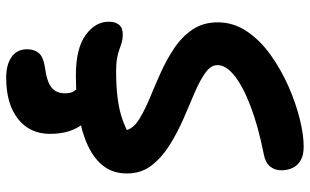

<svg xmlns="http://www.w3.org/2000/svg" viewBox="-206 -544 979 606"><g transform="rotate(90 283.0 -240.5)"><path d="M217 9Q133 9 90.5 -21.5Q48 -52 48 -95Q48 -115 57.5 -127Q67 -139 88 -139Q102 -139 112.5 -136Q123 -133 135 -128.5Q147 -124 163.5 -121Q180 -118 204 -118Q249 -118 283 -122Q317 -126 342.5 -133.5Q368 -141 390 -152Q383 -174 355.5 -191Q328 -208 289.5 -224Q251 -240 209.5 -258.5Q168 -277 131.5 -301.5Q95 -326 72.5 -359.5Q50 -393 50 -439Q50 -488 78 -530Q106 -572 152 -605Q198 -638 251 -661.5Q304 -685 354.5 -697.5Q405 -710 442 -710Q469 -710 485.5 -700.5Q502 -691 509.5 -675Q517 -659 517 -640Q517 -619 505 -604Q493 -589 466 -584Q380 -567 316.5 -543Q253 -519 219 -492Q185 -465 185 -438Q185 -417 209.5 -399.5Q234 -382 273 -365.5Q312 -349 355.5 -330Q399 -311 438 -286.5Q477 -262 502 -229.5Q527 -197 527 -152Q527 -110 505 -80Q483 -50 441.5 -30Q400 -10 343.5 -0.5Q287 9 217 9ZM224 229Q184 229 159.5 212Q135 195 135 163Q135 140 147 126Q159 112 190 107Q237 101 255.5 86Q274 71 274 44Q274 26 268.5 17Q263 8 256.5 2.5Q250 -3 245 -8.5Q240 -14 240 -25Q240 -36 250.5 -45Q261 -54 283 -54Q336 -54 369 -15Q402 24 402 91Q402 154 355 191.5Q308 229 224 229Z"/></g></svg>

Font: Shantell Sans SemiBold
Style: Regular
Weight: 600
Designer: Stephen Nixon, Anya Danilova, Shantell Martin
Foundry: Arrow Type
Version: Version 1.011;[c5ecc13dd]